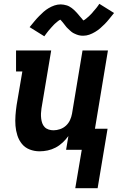

<svg xmlns="http://www.w3.org/2000/svg" viewBox="-20 -784 640 1005"><path d="M212 -594 135 -642Q149 -659 161 -673.5Q173 -688 185 -700Q197 -712 208 -722Q219 -732 234 -741Q249 -750 265 -755.5Q281 -761 298 -761Q306 -761 313.5 -759.5Q321 -758 328.5 -756Q336 -754 343 -750Q350 -746 355.5 -742Q361 -738 367.5 -732Q374 -726 379 -720.5Q384 -715 388 -710.5Q392 -706 398 -698.5Q404 -691 408.5 -686.5Q413 -682 416 -677Q419 -678 423 -680.5Q427 -683 431.5 -687Q436 -691 439 -693.5Q442 -696 445 -698.5Q448 -701 450.5 -704Q453 -707 456.5 -710Q460 -713 463 -717Q466 -721 469.5 -725Q473 -729 477 -733.5Q481 -738 485 -743Q489 -748 492.5 -753Q496 -758 500 -764L577 -716Q563 -699 551.5 -684.5Q540 -670 528 -658Q516 -646 504.5 -636Q493 -626 478 -617Q463 -608 447.5 -602.5Q432 -597 415 -597Q410 -597 404 -597.5Q398 -598 392.5 -599.5Q387 -601 381.5 -603Q376 -605 371 -607.5Q366 -610 362 -612Q358 -614 353.5 -618Q349 -622 344.5 -626Q340 -630 336 -634Q332 -638 328.5 -641.5Q325 -645 322.5 -649Q320 -653 315.5 -658Q311 -663 308 -667.5Q305 -672 301 -675.5Q297 -679 296 -681Q293 -680 289 -677.5Q285 -675 280.5 -671Q276 -667 273 -664.5Q270 -662 267 -659.5Q264 -657 261.5 -654Q259 -651 255.5 -647.5Q252 -644 249 -640.5Q246 -637 242.5 -633Q239 -629 235 -624.5Q231 -620 227.5 -615Q224 -610 220 -605Q216 -600 212 -594ZM374 201 408 0H326L338 -72Q325 -54 308 -38Q291 -22 271 -11.5Q251 -1 229.5 3.5Q208 8 187 8Q160 8 135.5 -1.5Q111 -11 95 -30.5Q79 -50 71 -75Q63 -100 61 -126Q59 -152 61 -179.5Q63 -207 67 -234L97 -410H64V-520H248L197 -216Q195 -203 194.5 -190Q194 -177 195.5 -164Q197 -151 201 -139.5Q205 -128 213.5 -119Q222 -110 234.5 -106Q247 -102 260 -102Q277 -102 294.5 -108Q312 -114 325.5 -126.5Q339 -139 346.5 -155.5Q354 -172 357 -189L412 -520H545L477 -110H543L491 201Z"/></svg>

Font: Iosevka Etoile Extrabold
Style: Italic
Weight: 800
Italic angle: -9°
Designer: Belleve Invis
Foundry: Belleve Invis
Version: Version 22.1.2; ttfautohint (v1.8.4)